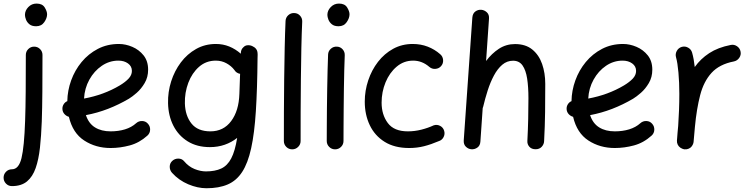

<svg xmlns="http://www.w3.org/2000/svg" viewBox="-73 -777 4141 1058"><path d="M115.2 -520Q134.3 -520 147.7 -506.6Q161.1 -493.2 161.1 -474.1Q161.1 -361.8 160.4 -270.8Q159.7 -179.7 157.2 -107.9Q154.3 -28.8 147.2 36.4Q140.1 101.6 123.5 149.2Q106.9 196.8 75.7 222.7Q44.4 248.5 -7.3 248.5Q-26.4 248.5 -39.8 234.9Q-53.2 221.2 -53.2 202.1Q-53.2 183.1 -39.8 169.4Q-26.4 155.8 -7.3 155.8Q30.3 155.8 45.4 94.5Q60.5 33.2 65.4 -111.8Q67.9 -182.1 68.6 -272Q69.3 -361.8 69.3 -474.1Q69.3 -493.2 82.8 -506.6Q96.2 -520 115.2 -520ZM64.5 -694.8Q64.5 -718.8 83 -738Q101.6 -757.3 128.4 -757.3Q160.2 -757.3 173.3 -736.1Q186.5 -714.8 186.5 -698.2Q186.5 -677.2 170.9 -654.8Q155.3 -632.3 126 -632.3Q102.5 -632.3 89.1 -643.3Q75.7 -654.3 70.1 -669.2Q64.5 -684.1 64.5 -694.8Z M739.3 -29.8Q694.8 10.3 641.8 24.4Q588.9 38.6 536.6 38.6Q454.6 38.6 391.1 -2.7Q327.6 -43.9 306.6 -133.3Q292.5 -137.2 282.2 -148.4Q272 -159.7 271 -175.3Q270 -189.9 277.6 -202.1Q285.2 -214.4 297.9 -219.7Q298.8 -277.8 319.1 -334Q339.4 -390.1 376.7 -435.3Q414.1 -480.5 466.1 -507.6Q518.1 -534.7 582 -534.7Q619.1 -534.7 656.2 -518.8Q693.4 -502.9 718.3 -471.7Q743.2 -440.4 743.2 -393.1Q743.2 -351.6 724.1 -319.3Q705.1 -287.1 680.2 -265.4Q655.3 -243.7 637.2 -232.9Q581.5 -200.2 522.2 -177.2Q462.9 -154.3 400.4 -142.6Q415.5 -96.7 450.4 -75Q485.4 -53.2 536.6 -53.2Q579.6 -53.2 615.7 -64.2Q651.9 -75.2 677.2 -98.1Q691.4 -110.8 710.7 -110.1Q730 -109.4 742.2 -95.2Q754.9 -81.1 754.2 -61.8Q753.4 -42.5 739.3 -29.8ZM579.6 -442.9Q529.8 -442.9 487.8 -414.3Q445.8 -385.7 419.4 -338.1Q393.1 -290.5 390.1 -233.9Q499 -253.9 586.9 -306.2Q617.7 -324.7 635.7 -344Q653.8 -363.3 653.8 -386.2Q653.8 -412.1 632.3 -427.5Q610.8 -442.9 579.6 -442.9Z M1294.9 -527.8H1296.9Q1299.8 -527.8 1302.7 -527.3Q1309.6 -526.4 1316.4 -523.4Q1344.2 -511.2 1346.2 -485.4Q1347.2 -480.5 1346.7 -475.6L1346.2 -456.5Q1344.7 -287.1 1336.9 -164.6Q1329.1 -42 1311 40Q1293 122.1 1261.5 170.4Q1230 218.8 1181.6 239.5Q1133.3 260.3 1064.9 260.3Q1016.1 260.3 964.4 238.5Q912.6 216.8 875 175.3Q862.3 161.1 862.3 141.8Q862.3 122.6 876 109.9Q890.1 96.7 909.9 96.9Q929.7 97.2 941.4 111.3Q966.3 141.1 999 154.3Q1031.7 167.5 1062 167.5Q1112.3 167.5 1146.2 151.6Q1180.2 135.7 1201.2 95.7Q1222.2 55.7 1233.9 -17.1Q1203.1 7.3 1165.3 20.5Q1127.4 33.7 1083.5 33.7Q1012.7 33.7 961.4 2Q910.2 -29.8 882.3 -84.5Q854.5 -139.2 853 -208.5Q851.6 -270 870.1 -328.4Q888.7 -386.7 923.6 -433.1Q958.5 -479.5 1007.6 -507.1Q1056.6 -534.7 1116.7 -534.7Q1155.8 -534.7 1190.2 -520.8Q1224.6 -506.8 1253.9 -481L1254.4 -487.8Q1255.4 -504.9 1267.6 -516.1Q1278.8 -528.3 1294.9 -527.8ZM1086.4 -53.2Q1158.7 -53.2 1200.9 -109.9Q1243.2 -166.5 1246.1 -259.8L1250 -370.1Q1229 -374 1218.3 -391.6Q1201.7 -413.6 1175 -428.2Q1148.4 -442.9 1116.2 -442.9Q1062.5 -442.9 1023.7 -408.7Q984.9 -374.5 964.6 -320.6Q944.3 -266.6 945.8 -207Q947.8 -139.2 982.2 -96.2Q1016.6 -53.2 1086.4 -53.2Z M1548.8 -705.1Q1567.9 -704.6 1580.6 -690.4Q1593.3 -676.3 1592.3 -657.2Q1589.4 -595.2 1587.6 -512.5Q1585.9 -429.7 1585 -338.6Q1584 -247.6 1583.7 -159.9Q1583.5 -72.3 1583.5 0Q1583.5 19 1569.8 32.5Q1556.2 45.9 1537.1 45.9Q1518.1 45.9 1504.6 32.5Q1491.2 19 1491.2 0Q1491.2 -72.3 1491.5 -160.2Q1491.7 -248 1492.9 -339.4Q1494.1 -430.7 1495.8 -514.4Q1497.6 -598.1 1500.5 -661.6Q1501.5 -680.7 1515.6 -693.4Q1529.8 -706.1 1548.8 -705.1Z M1731 -694.8Q1731 -718.8 1749.5 -738Q1768.1 -757.3 1794.9 -757.3Q1826.7 -757.3 1839.8 -736.1Q1853 -714.8 1853 -698.2Q1853 -677.2 1837.4 -654.8Q1821.8 -632.3 1792.5 -632.3Q1769 -632.3 1755.6 -643.3Q1742.2 -654.3 1736.6 -669.2Q1731 -684.1 1731 -694.8ZM1783.2 -520Q1802.2 -519.5 1814.9 -505.4Q1827.6 -491.2 1826.7 -472.2Q1825.2 -438.5 1824 -390.1Q1822.8 -341.8 1822 -286.9Q1821.3 -231.9 1820.8 -177.7Q1820.3 -123.5 1820.1 -77.1Q1819.8 -30.8 1819.8 0Q1819.8 19 1806.2 32.5Q1792.5 45.9 1773.4 45.9Q1754.4 45.9 1741 32.5Q1727.5 19 1727.5 0Q1727.5 -30.8 1727.8 -77.4Q1728 -124 1728.5 -178.5Q1729 -232.9 1730 -288.1Q1731 -343.3 1732.2 -392.3Q1733.4 -441.4 1734.9 -476.6Q1735.8 -495.6 1750 -508.3Q1764.2 -521 1783.2 -520Z M2357.9 -413.1Q2345.7 -398.9 2326.4 -397.5Q2307.1 -396 2293 -408.2Q2252.9 -442.9 2203.6 -442.9Q2151.9 -442.9 2112.5 -409.4Q2073.2 -376 2051.5 -323.2Q2029.8 -270.5 2029.8 -211.4Q2029.8 -145 2064 -99.1Q2098.1 -53.2 2174.3 -53.2Q2211.9 -53.2 2248.8 -62.5Q2285.6 -71.8 2316.9 -86.4Q2335 -92.3 2352.1 -83.5Q2369.1 -74.7 2374.5 -56.2Q2379.9 -38.1 2371.1 -21.2Q2362.3 -4.4 2344.2 1Q2303.2 18.6 2264.2 28.6Q2225.1 38.6 2181.6 38.6Q2101.1 38.6 2046.6 4.6Q1992.2 -29.3 1964.6 -87.2Q1937 -145 1937 -216.8Q1937 -277.3 1956.1 -334.2Q1975.1 -391.1 2010 -436.3Q2044.9 -481.4 2093.5 -508.1Q2142.1 -534.7 2201.2 -534.7Q2245.6 -534.7 2283.7 -520Q2321.8 -505.4 2353 -478Q2367.2 -465.8 2368.7 -446.5Q2370.1 -427.2 2357.9 -413.1Z M2524.4 45.4Q2507.8 44.4 2494.4 31.7Q2481 19 2482.4 -3.4L2529.8 -680.2Q2531.7 -703.1 2546.6 -713.9Q2561.5 -724.6 2579.1 -723.1Q2596.2 -721.7 2609.9 -709Q2623.5 -696.3 2621.6 -673.8L2605.5 -440.9Q2636.2 -481.9 2676 -508.1Q2715.8 -534.2 2765.1 -534.2Q2823.2 -534.2 2860.1 -504.2Q2897 -474.1 2914.3 -424.3Q2931.6 -374.5 2931.6 -314.9Q2931.6 -238.3 2930.7 -159.9Q2929.7 -81.5 2925.3 0.5Q2924.8 17.6 2912.4 31.5Q2899.9 45.4 2878.4 45.4Q2856 45.4 2844 31.7Q2832 18.1 2833 0Q2836.4 -65.4 2837.6 -122.8Q2838.9 -180.2 2838.9 -236.3Q2838.9 -297.4 2831.8 -343.8Q2824.7 -390.1 2806.4 -416.3Q2788.1 -442.4 2754.4 -442.4Q2720.7 -442.4 2694.6 -420.2Q2668.5 -397.9 2648.7 -360.8Q2628.9 -323.7 2614.5 -278.8Q2600.1 -233.9 2589.4 -188.5Q2588.4 -185.1 2586.9 -181.6L2574.2 2.9Q2572.8 25.4 2557.6 36.1Q2542.5 46.9 2524.4 45.4Z M3517.6 -29.8Q3473.1 10.3 3420.2 24.4Q3367.2 38.6 3314.9 38.6Q3232.9 38.6 3169.4 -2.7Q3106 -43.9 3085 -133.3Q3070.8 -137.2 3060.5 -148.4Q3050.3 -159.7 3049.3 -175.3Q3048.3 -189.9 3055.9 -202.1Q3063.5 -214.4 3076.2 -219.7Q3077.1 -277.8 3097.4 -334Q3117.7 -390.1 3155 -435.3Q3192.4 -480.5 3244.4 -507.6Q3296.4 -534.7 3360.4 -534.7Q3397.5 -534.7 3434.6 -518.8Q3471.7 -502.9 3496.6 -471.7Q3521.5 -440.4 3521.5 -393.1Q3521.5 -351.6 3502.4 -319.3Q3483.4 -287.1 3458.5 -265.4Q3433.6 -243.7 3415.5 -232.9Q3359.9 -200.2 3300.5 -177.2Q3241.2 -154.3 3178.7 -142.6Q3193.8 -96.7 3228.8 -75Q3263.7 -53.2 3314.9 -53.2Q3357.9 -53.2 3394 -64.2Q3430.2 -75.2 3455.6 -98.1Q3469.7 -110.8 3489 -110.1Q3508.3 -109.4 3520.5 -95.2Q3533.2 -81.1 3532.5 -61.8Q3531.7 -42.5 3517.6 -29.8ZM3357.9 -442.9Q3308.1 -442.9 3266.1 -414.3Q3224.1 -385.7 3197.8 -338.1Q3171.4 -290.5 3168.5 -233.9Q3277.3 -253.9 3365.2 -306.2Q3396 -324.7 3414.1 -344Q3432.1 -363.3 3432.1 -386.2Q3432.1 -412.1 3410.6 -427.5Q3389.2 -442.9 3357.9 -442.9Z M3698.7 45.9Q3691.9 44.9 3685.5 42Q3662.6 32.2 3657.7 8.3Q3657.7 7.8 3657.7 7.3Q3657.7 6.8 3657.7 6.3Q3656.7 1 3657.2 -4.9Q3657.2 -6.3 3657.7 -7.8Q3659.2 -26.9 3660.6 -45.9Q3662.1 -64.9 3664.1 -83.5Q3667 -125 3668.7 -170.2Q3670.4 -215.3 3670.4 -259.8Q3670.4 -322.3 3665.5 -377.2Q3660.6 -432.1 3652.3 -460.9Q3647 -479 3656.2 -496.1Q3665.5 -513.2 3683.6 -518.6Q3701.7 -523.9 3718.5 -514.6Q3735.4 -505.4 3740.7 -487.3Q3745.6 -470.2 3749.3 -450.2Q3752.9 -430.2 3755.4 -407.7Q3787.1 -452.6 3835.2 -484.1Q3883.3 -515.6 3953.6 -529.3Q3972.2 -533.2 3988.3 -522.2Q4004.4 -511.2 4007.8 -492.7Q4011.7 -474.6 4000.7 -458.5Q3989.7 -442.4 3971.2 -438.5Q3891.1 -422.9 3847.9 -375.5Q3804.7 -328.1 3785.2 -252.7Q3765.6 -177.2 3756.3 -78.1Q3752.9 -33.2 3749 4.4Q3748.5 10.3 3746.1 16.1Q3746.1 16.1 3746.1 16.6Q3745.6 17.1 3745.6 17.6Q3736.3 40.5 3711.9 45.4Q3710.9 45.4 3710.4 45.4Q3710.4 45.4 3710 45.4Q3704.6 46.4 3698.7 45.9Z"/></svg>

Font: Mikhak Medium
Style: Regular
Weight: 500
Designer: Amin Abedi
Version: Version 3.3